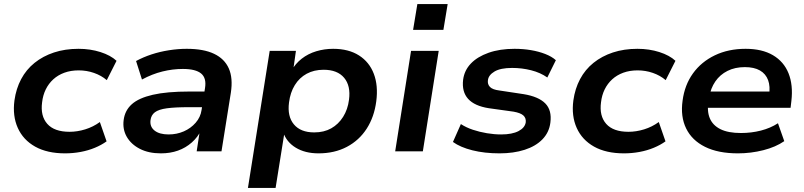

<svg xmlns="http://www.w3.org/2000/svg" viewBox="-20 -744 3954 944"><path d="M300 10Q212 10 153 -23Q94 -56 67.5 -115Q41 -174 51 -250Q59 -308 84 -355Q109 -402 150 -435Q191 -468 245.5 -486Q300 -504 366 -504Q424 -504 474 -488Q524 -472 553 -445L505 -350Q478 -373 442 -385.5Q406 -398 367 -398Q328 -398 296.5 -386.5Q265 -375 242 -354Q219 -333 205 -304.5Q191 -276 187 -241Q178 -174 212.5 -135Q247 -96 322 -96Q360 -96 399 -108Q438 -120 471 -144L504 -49Q479 -31 446.5 -17.5Q414 -4 376.5 3Q339 10 300 10Z M771 10Q711 10 668 -12Q625 -34 603.5 -71Q582 -108 588 -154Q594 -201 628 -231.5Q662 -262 731 -278Q800 -294 912 -294H1002L991 -217H908Q840 -217 800 -211.5Q760 -206 741.5 -192Q723 -178 720 -153Q716 -121 740 -102Q764 -83 809 -83Q849 -83 883.5 -98Q918 -113 942 -140.5Q966 -168 971 -203L988 -311Q996 -360 969 -382.5Q942 -405 879 -405Q829 -405 778.5 -392.5Q728 -380 678 -353L649 -444Q684 -463 725 -476.5Q766 -490 811 -497Q856 -504 898 -504Q981 -504 1032.5 -479.5Q1084 -455 1105 -407.5Q1126 -360 1115 -288L1069 0H947L963 -105L970 -106Q953 -70 923 -43.5Q893 -17 855 -3.5Q817 10 771 10Z M1199 180 1306 -494H1435L1421 -395H1412Q1432 -431 1463.5 -455.5Q1495 -480 1535 -492Q1575 -504 1618 -504Q1694 -504 1745 -471.5Q1796 -439 1818 -381Q1840 -323 1830 -246Q1820 -169 1783 -111.5Q1746 -54 1685.5 -22Q1625 10 1546 10Q1480 10 1434 -18Q1388 -46 1372 -95H1379L1335 180ZM1525 -93Q1573 -93 1608.5 -113Q1644 -133 1667 -169.5Q1690 -206 1696 -254Q1705 -322 1672 -361.5Q1639 -401 1571 -401Q1524 -401 1488 -381.5Q1452 -362 1429.5 -325.5Q1407 -289 1401 -240Q1392 -172 1425 -132.5Q1458 -93 1525 -93Z M2011 -597 2032 -724H2181L2160 -597ZM1923 0 2001 -494H2137L2059 0Z M2436 10Q2362 10 2302.5 -5Q2243 -20 2207 -46L2246 -134Q2272 -117 2305 -106Q2338 -95 2374 -89Q2410 -83 2444 -83Q2498 -83 2529.5 -99.5Q2561 -116 2565 -143Q2567 -164 2553 -176.5Q2539 -189 2505 -195L2383 -212Q2313 -223 2281.5 -258Q2250 -293 2257 -352Q2263 -398 2295 -431.5Q2327 -465 2382 -484.5Q2437 -504 2510 -504Q2552 -504 2590.5 -497.5Q2629 -491 2661 -478.5Q2693 -466 2713 -448L2671 -363Q2637 -387 2591.5 -398.5Q2546 -410 2498 -410Q2441 -410 2411.5 -392.5Q2382 -375 2379 -350Q2376 -330 2389 -316.5Q2402 -303 2436 -299L2555 -281Q2628 -269 2661 -235.5Q2694 -202 2686 -141Q2680 -93 2647 -59Q2614 -25 2559.5 -7.5Q2505 10 2436 10Z M3048 10Q2960 10 2901 -23Q2842 -56 2815.5 -115Q2789 -174 2799 -250Q2807 -308 2832 -355Q2857 -402 2898 -435Q2939 -468 2993.5 -486Q3048 -504 3114 -504Q3172 -504 3222 -488Q3272 -472 3301 -445L3253 -350Q3226 -373 3190 -385.5Q3154 -398 3115 -398Q3076 -398 3044.5 -386.5Q3013 -375 2990 -354Q2967 -333 2953 -304.5Q2939 -276 2935 -241Q2926 -174 2960.5 -135Q2995 -96 3070 -96Q3108 -96 3147 -108Q3186 -120 3219 -144L3252 -49Q3227 -31 3194.5 -17.5Q3162 -4 3124.5 3Q3087 10 3048 10Z M3608 10Q3511 10 3446.5 -22Q3382 -54 3353.5 -112.5Q3325 -171 3336 -249Q3346 -326 3387 -383Q3428 -440 3494.5 -472Q3561 -504 3646 -504Q3727 -504 3780.5 -472.5Q3834 -441 3857 -383.5Q3880 -326 3871 -248L3867 -214H3438L3449 -294H3782L3761 -275Q3768 -319 3756.5 -350Q3745 -381 3716.5 -397.5Q3688 -414 3642 -414Q3594 -414 3557 -395.5Q3520 -377 3497 -343.5Q3474 -310 3467 -266L3464 -250Q3455 -199 3469.5 -163.5Q3484 -128 3522 -109Q3560 -90 3623 -90Q3674 -90 3721 -102Q3768 -114 3805 -138L3836 -50Q3794 -21 3733 -5.5Q3672 10 3608 10Z"/></svg>

Font: Nunito Sans 10pt SemiExpanded
Style: Bold Italic
Weight: 700
Width: 6
Italic angle: -9°
Designer: Vernon Adams
Foundry: Vernon Adams
Version: Version 3.101;gftools[0.9.27]